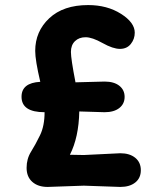

<svg xmlns="http://www.w3.org/2000/svg" viewBox="-20 -733 633 758"><path d="M311 -121 455 -128Q492 -128 514 -110Q536 -92 536 -61Q536 -30 514 -12.5Q492 5 455 5L311 0L168 5Q130 5 107.5 -15Q85 -35 85 -70.5Q85 -106 102.5 -134Q120 -162 138 -199Q156 -236 156 -290Q65 -290 65 -351Q65 -406 139 -410Q119 -495 119 -532Q119 -609 174.5 -661Q230 -713 328 -713Q403 -713 457.5 -678.5Q512 -644 512 -604Q512 -579 496.5 -559.5Q481 -540 453.5 -540Q426 -540 385 -563Q344 -586 318 -586Q292 -586 276 -570.5Q260 -555 260 -528Q260 -501 278 -408L393 -411Q430 -411 451 -394.5Q472 -378 472 -350.5Q472 -323 451 -306.5Q430 -290 393 -290L293 -293Q291 -191 256 -122Z"/></svg>

Font: Delius Unicase
Style: Bold
Weight: 700
Designer: Natalia Raices
Foundry: Natalia Raices
Version: Version 1.001